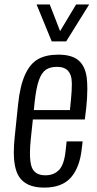

<svg xmlns="http://www.w3.org/2000/svg" viewBox="-20 -832 435 861"><path d="M211.9 -646.5 144 -812H203.1L249.5 -692.4L321.3 -812H379.9L276.9 -646.5ZM178.2 9.3Q95.2 9.3 64 -42Q42 -78.1 42 -149.9Q42 -180.7 45.9 -217.3L61 -363.3Q69.8 -447.8 92.5 -497.3Q115.2 -546.9 150.9 -566.9Q186.5 -586.9 241.7 -586.9Q301.8 -586.9 332 -561.3Q362.3 -535.6 369.1 -482.9Q371.6 -460.4 371.6 -432.6Q371.6 -395 366.7 -348.6L360.4 -296.4H127.4L118.2 -210Q114.3 -173.3 114.3 -145.5Q114.3 -105 122.1 -83Q135.7 -45.9 183.6 -45.9Q221.7 -45.9 244.9 -70.1Q268.1 -94.2 274.4 -157.7L278.8 -197.8H350.6L346.7 -165.5Q337.9 -81.5 298.1 -36.1Q258.3 9.3 178.2 9.3ZM131.8 -338.4H293.5L298.3 -386.2Q302.2 -425.3 302.2 -454.6Q302.2 -459.5 301.8 -463.9Q301.3 -496.6 285.2 -514.4Q269 -532.2 235.4 -532.2Q204.1 -532.2 185.3 -519Q166.5 -505.9 154.5 -472.4Q142.6 -439 135.7 -377.4Z"/></svg>

Font: Oswald
Style: Light
Weight: 300
Designer: Vernon Adams
Foundry: Vernon Adams
Version: 3.0; ttfautohint (v0.95.6-bc232) -l 8 -r 50 -G 200 -x 0 -w "